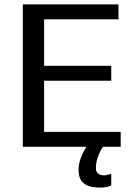

<svg xmlns="http://www.w3.org/2000/svg" viewBox="-20 -669 620 875"><path d="M338 106Q338 56 374 0H84V-649H520V-581H181V-369H487V-301H181V-68H530V0H449Q417 50 417 97Q417 130 456 130Q466 130 487 123V176Q467 186 437 186Q387 186 362.5 167Q338 148 338 106Z"/></svg>

Font: Play
Style: Regular
Weight: 400
Designer: Jonas Hecksher (Cyrillic expansion: Cyreal)
Foundry: Jonas Hecksher, Playtype, e-types AS
Version: Version 2.101; ttfautohint (v1.5.65-e2d9)